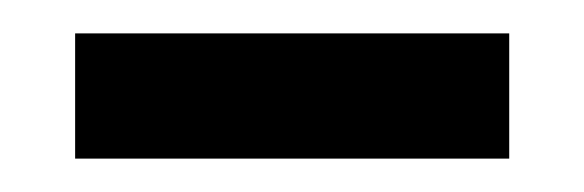

<svg xmlns="http://www.w3.org/2000/svg" viewBox="-20 -330 350 115"><path d="M25 -235H285V-310H25Z"/></svg>

Font: Noto Serif
Style: Regular
Weight: 400
Designer: Monotype Design Team
Foundry: Monotype Imaging Inc.
Version: Version 2.015